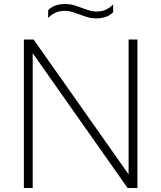

<svg xmlns="http://www.w3.org/2000/svg" viewBox="-20 -937 804 957"><path d="M99 0V-740H147.5L621 -68V-740H665V0H616L143 -672V0ZM459 -845.5Q435.5 -845.5 414.8 -851.8Q394 -858 374.5 -865.5Q356.5 -872 339.5 -877.5Q322.5 -883 304.5 -883Q277.5 -883 257.5 -874.2Q237.5 -865.5 220 -847.5V-886.5Q249.5 -917 305 -917Q328.5 -917 349.2 -910.8Q370 -904.5 389.5 -897Q407.5 -890.5 424.5 -885Q441.5 -879.5 459.5 -879.5Q486.5 -879.5 506.5 -888.2Q526.5 -897 544 -915V-876Q514.5 -845.5 459 -845.5Z"/></svg>

Font: Encode Sans SemiExpanded SemiExpanded ExtraLight
Style: Regular
Weight: 200
Width: 6
Designer: Multiple Designers
Foundry: Impallari Type
Version: Version 3.000; ttfautohint (v1.8.3) -l 8 -r 50 -G 200 -x 14 